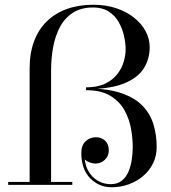

<svg xmlns="http://www.w3.org/2000/svg" viewBox="-20 -780 720 810"><path d="M105 0V-491Q105 -556 123.8 -606Q142.5 -656 177.8 -690.2Q213 -724.5 262.5 -742.2Q312 -760 373 -760Q426.5 -760 470.5 -745.2Q514.5 -730.5 546 -705.2Q577.5 -680 594.5 -648Q611.5 -616 611.5 -581Q611.5 -531 586.2 -491Q561 -451 502.2 -427.5Q443.5 -404 343 -404V-411.5Q391.5 -411.5 423.8 -427.2Q456 -443 475 -467.5Q494 -492 502 -519.8Q510 -547.5 510 -571.5Q510 -598.5 503 -629.2Q496 -660 480.5 -687.2Q465 -714.5 438.5 -731.5Q412 -748.5 373 -748.5Q323 -748.5 288.8 -727Q254.5 -705.5 234 -668Q213.5 -630.5 204.5 -582.5Q195.5 -534.5 195.5 -481V0ZM14.5 0V-12.5H285V0ZM451 10Q397.5 10 360.2 -28.2Q323 -66.5 323 -135.5Q323 -166.5 341 -183.8Q359 -201 385 -201Q408 -201 423.5 -186.5Q439 -172 439 -145Q439 -129 431 -116.5Q423 -104 410 -97Q397 -90 382 -90Q371 -90 357.8 -95Q344.5 -100 334.5 -110.2Q324.5 -120.5 324 -135.5H335.5Q335.5 -91 351.2 -61.5Q367 -32 392.5 -17.5Q418 -3 446.5 -3Q476 -3 494.5 -18.2Q513 -33.5 522.8 -57.5Q532.5 -81.5 536.2 -108.8Q540 -136 540 -160Q540 -195.5 532.8 -236.8Q525.5 -278 505 -315Q484.5 -352 445.5 -375.8Q406.5 -399.5 343 -399.5V-407Q433.5 -407 491.8 -387Q550 -367 582.5 -332.5Q615 -298 628 -253.5Q641 -209 641 -160Q641 -122.5 625.8 -91.2Q610.5 -60 584 -37.5Q557.5 -15 523.2 -2.5Q489 10 451 10Z"/></svg>

Font: Bodoni Moda 18pt
Style: Regular
Weight: 400
Designer: Owen Earl
Foundry: indestructible type
Version: Version 2.005